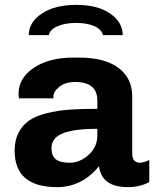

<svg xmlns="http://www.w3.org/2000/svg" viewBox="-20 -757 638 787"><path d="M293 -737Q380 -737 431.5 -701.5Q483 -666 483 -613H402Q397 -636 367.5 -649.5Q338 -663 291 -663Q246 -663 215 -649Q184 -635 180 -613H98Q98 -666 151.5 -701.5Q205 -737 293 -737ZM302 -521Q410 -521 466 -478.5Q522 -436 522 -362V-126Q522 -108 530.5 -99Q539 -90 551 -90Q570 -90 592 -101V-11Q555 10 504 10Q396 10 386 -76Q316 10 214 10Q40 10 40 -139Q40 -182 56 -213Q72 -244 99.5 -263Q127 -282 171.5 -293Q216 -304 264 -307.5Q312 -311 379 -311V-345Q379 -421 288 -421Q248 -421 223.5 -401.5Q199 -382 199 -362V-354H58Q56 -366 56 -372Q56 -437 118.5 -479Q181 -521 281 -521ZM379 -229Q284 -229 237.5 -210.5Q191 -192 191 -150Q191 -117 209.5 -103.5Q228 -90 266 -90Q307 -90 343 -122Q379 -154 379 -202Z"/></svg>

Font: Chivo
Style: Bold
Weight: 700
Designer: Hector Gatti
Foundry: Omnibus-Type
Version: Version 1.007;PS 001.007;hotconv 1.0.88;makeotf.lib2.5.64775